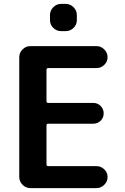

<svg xmlns="http://www.w3.org/2000/svg" viewBox="-20 -967 642 987"><path d="M136 0Q113 0 96 -17Q79 -34 79 -57V-673Q79 -696 96 -713Q113 -730 136 -730H476Q499 -730 516 -713Q533 -696 533 -673Q533 -650 516 -633.5Q499 -617 476 -617H228Q219 -617 219 -608V-447Q219 -438 228 -438H459Q482 -438 497.5 -422Q513 -406 513 -384Q513 -362 497.5 -346.5Q482 -331 459 -331H228Q219 -331 219 -322V-122Q219 -113 228 -113H476Q499 -113 516 -96.5Q533 -80 533 -57Q533 -34 516 -17Q499 0 476 0ZM294 -947H318Q341 -947 358 -930Q375 -913 375 -890V-863Q375 -840 358 -823.5Q341 -807 318 -807H294Q271 -807 254 -823.5Q237 -840 237 -863V-890Q237 -913 254 -930Q271 -947 294 -947Z"/></svg>

Font: Rounded Mplus 1c Bold
Style: Bold
Weight: 700
Version: Version 1.059.20150529